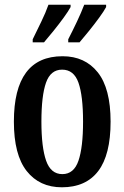

<svg xmlns="http://www.w3.org/2000/svg" viewBox="-20 -786 529 816"><path d="M243 10Q148 10 93.5 -59Q39 -128 39 -269Q39 -547 246 -547Q341 -547 395.5 -478.5Q450 -410 450 -269Q450 -128 397.5 -59Q345 10 243 10ZM245 -46Q294 -46 313.5 -103Q333 -160 333 -269Q333 -379 313.5 -434.5Q294 -490 244 -490Q195 -490 175.5 -434.5Q156 -379 156 -269Q156 -160 176 -103Q196 -46 245 -46ZM270 -619Q289 -656 307 -694Q325 -732 338 -766H431V-756Q422 -739 402 -711.5Q382 -684 359 -655.5Q336 -627 318 -606H270ZM119 -619Q137 -656 155.5 -694Q174 -732 186 -766H280V-756Q271 -739 251 -711.5Q231 -684 208 -655.5Q185 -627 167 -606H119Z"/></svg>

Font: Noto Serif ExtraCondensed SemiBold
Style: Regular
Weight: 600
Width: 2
Designer: Monotype Design Team
Foundry: Monotype Imaging Inc.
Version: Version 2.015; ttfautohint (v1.8.4.7-5d5b)